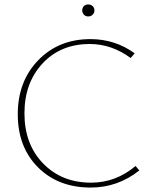

<svg xmlns="http://www.w3.org/2000/svg" viewBox="-20 -839 695 864"><path d="M350 -792Q350 -804 357.5 -811.5Q365 -819 377 -819Q389 -819 397 -811.5Q405 -804 405 -792Q405 -781 397 -773Q389 -765 377 -765Q365 -765 357.5 -773Q350 -781 350 -792ZM388 5Q242 5 151 -86Q60 -177 60 -325Q60 -473 152 -568Q244 -663 387 -663Q498 -663 586 -599L568 -578Q482 -641 384 -641Q253 -641 171.5 -553.5Q90 -466 90 -329Q90 -190 174 -103.5Q258 -17 390 -17Q501 -17 590 -92L607 -72Q510 5 388 5Z"/></svg>

Font: EauTestInfant Extralight
Style: Regular
Weight: 250
Designer: Christian Thalmann (Catharsis Fonts)
Version: Version 0.001;PS 000.001;hotconv 1.0.88;makeotf.lib2.5.64775